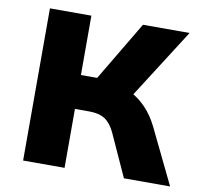

<svg xmlns="http://www.w3.org/2000/svg" viewBox="-78 -791 938 876"><g transform="rotate(10 390.5 -352.5)"><path d="M84 0V-705H276V-430H363L337 -406L515 -705H731L516 -368L428 -422Q475 -413 514.5 -392Q554 -371 585.5 -337.5Q617 -304 640 -258L765 0H551L461 -198Q442 -238 415 -255.5Q388 -273 343 -273H276V0Z"/></g></svg>

Font: Nunito Sans 7pt Black
Style: Regular
Weight: 900
Designer: Vernon Adams
Foundry: Vernon Adams
Version: Version 3.101;gftools[0.9.27]